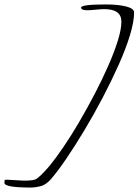

<svg xmlns="http://www.w3.org/2000/svg" viewBox="-178 -749 622 862"><path d="M-40 93Q-158 93 -158 72Q-158 72 -158 69Q-158 66 -157 59Q-154 58 -150.5 58Q-147 58 -143 58Q-131 58 -107 60Q-83 62 -71 62Q-27 62 -16 55Q5 42 45 -5Q72 -38 106.5 -88.5Q141 -139 177 -200.5Q213 -262 247 -327Q281 -392 308 -453.5Q335 -515 351 -566.5Q367 -618 367 -652Q367 -708 290 -708Q277 -708 252 -705.5Q227 -703 215 -703Q186 -703 186 -715Q186 -729 298 -729Q352 -729 388 -720Q424 -711 424 -693Q424 -652 405.5 -591Q387 -530 355 -458.5Q323 -387 283.5 -311.5Q244 -236 202 -166Q160 -96 121 -38.5Q82 19 51 55Q28 81 4 87Q-20 93 -40 93Z"/></svg>

Font: Love Light
Style: Regular
Weight: 400
Designer: Robert E. Leuschke
Foundry: Robert E. Leuschke
Version: Version 1.010; ttfautohint (v1.8.3)